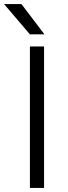

<svg xmlns="http://www.w3.org/2000/svg" viewBox="-48 -930 338 950"><path d="M100 -700H170V0H100ZM-28 -910H58L172 -760H100Z"/></svg>

Font: PT Root UI Web
Style: Regular
Weight: 400
Designer: Vitaly Kuzmin
Foundry: ParaType Ltd.
Version: Version 1.000W